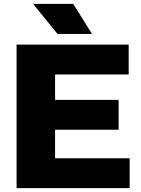

<svg xmlns="http://www.w3.org/2000/svg" viewBox="-20 -970 728 990"><path d="M65.5 0V-740H643.5V-586H264V-154H648.5V0ZM172.5 -301V-455H591.5V-301ZM276.5 -795 150.5 -950H357.5L454.5 -795Z"/></svg>

Font: Encode Sans SC SemiExpanded ExtraBold
Style: Regular
Weight: 800
Width: 6
Designer: Multiple Designers
Foundry: Impallari Type
Version: Version 3.002